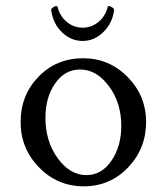

<svg xmlns="http://www.w3.org/2000/svg" viewBox="-20 -624 561 650"><path d="M344.7 -600.6Q344.7 -603.5 348.6 -603.5Q353.5 -603.5 359.9 -599.1Q366.2 -594.7 366.2 -590.8V-586.9Q365.2 -584 365.2 -583Q358.4 -543 328.6 -514.2Q298.8 -485.4 259.8 -485.4Q220.7 -485.4 190.9 -513.7Q161.1 -542 154.3 -584Q154.3 -585 153.3 -587.9V-590.8Q153.3 -594.7 159.7 -599.1Q166 -603.5 170.9 -603.5Q174.8 -603.5 174.8 -600.6Q182.6 -569.3 206.1 -549.8Q229.5 -530.3 259.8 -530.3Q290 -530.3 313.5 -549.8Q336.9 -569.3 344.7 -600.6ZM251 -388.7Q199.2 -388.7 166.5 -341.3Q133.8 -293.9 133.8 -225.6Q133.8 -145.5 175.3 -88.4Q216.8 -31.2 272.5 -31.2Q324.2 -31.2 357.4 -80.1Q390.6 -128.9 390.6 -197.3Q390.6 -276.4 348.6 -332.5Q306.6 -388.7 251 -388.7ZM261.7 -426.8Q349.6 -426.8 412.1 -363.3Q474.6 -299.8 474.6 -210.9Q474.6 -121.1 413.6 -57.1Q352.5 6.8 263.7 6.8Q174.8 6.8 112.3 -57.1Q49.8 -121.1 49.8 -210.9Q49.8 -301.8 110.4 -364.3Q170.9 -426.8 261.7 -426.8Z"/></svg>

Font: Crimson Text
Style: Roman
Weight: 400
Version: Version 0.13